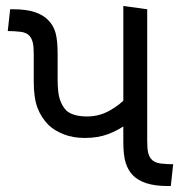

<svg xmlns="http://www.w3.org/2000/svg" viewBox="-20 -623 608 643"><path d="M264 -161Q225 -161 194 -173Q163 -185 143 -204Q118 -229 105.5 -262Q93 -295 93 -350V-440Q93 -467 90 -479.5Q87 -492 81 -500Q71 -514 49 -516.5Q27 -519 6 -519L14 -592H24Q68 -592 96.5 -582.5Q125 -573 142 -555Q159 -538 166 -513Q173 -488 173 -443V-357Q173 -311 181 -288.5Q189 -266 202 -253Q213 -243 230.5 -238Q248 -233 272 -233Q312 -233 347 -252.5Q382 -272 405 -298V-208Q377 -187 342.5 -174Q308 -161 264 -161ZM542 0Q499 0 470 -9.5Q441 -19 424 -37Q408 -54 400.5 -79Q393 -104 393 -148V-603L473 -592V-152Q473 -125 476 -112.5Q479 -100 485 -92Q496 -78 517.5 -75.5Q539 -73 560 -73L552 0Z"/></svg>

Font: uguzrati85
Style: Book
Weight: 400
Designer: Jelle Bosma - Monotype Design Team, Universal Thirst
Foundry: Monotype Imaging Inc.
Version: Version 2.106